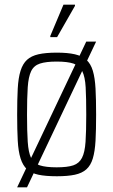

<svg xmlns="http://www.w3.org/2000/svg" viewBox="-20 -742 482 817"><path d="M53 55 347 -565H389L95 55ZM222 8Q174 8 143.5 1.5Q113 -5 95 -21.5Q77 -38 67.5 -68Q58 -98 55.5 -143.5Q53 -189 53 -254Q53 -319 55.5 -365Q58 -411 67.5 -441Q77 -471 95 -487.5Q113 -504 143.5 -511Q174 -518 222 -518Q268 -518 298.5 -511Q329 -504 347.5 -487.5Q366 -471 375 -441Q384 -411 386.5 -365Q389 -319 389 -254Q389 -189 386.5 -143.5Q384 -98 375 -68Q366 -38 347.5 -21.5Q329 -5 298.5 1.5Q268 8 222 8ZM221 -30Q267 -30 292 -38.5Q317 -47 329 -70.5Q341 -94 344 -138.5Q347 -183 347 -254Q347 -326 344.5 -370.5Q342 -415 330 -439Q318 -463 292.5 -471.5Q267 -480 221 -480Q176 -480 150 -471.5Q124 -463 112.5 -439Q101 -415 98 -370.5Q95 -326 95 -254Q95 -183 98 -138.5Q101 -94 112 -70.5Q123 -47 149 -38.5Q175 -30 221 -30ZM194 -584V-589L250 -722H299V-717L223 -584Z"/></svg>

Font: Saira Condensed ExtraLight
Style: Regular
Weight: 250
Width: 3
Designer: Hector Gatti with collaboration of the Omnibus-Type team
Foundry: Omnibus-Type
Version: Version 1.101